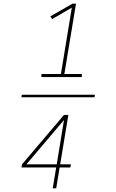

<svg xmlns="http://www.w3.org/2000/svg" viewBox="-20 -868 640 1056"><path d="M208 -444V-461H315L375 -826L267 -763L257 -778L379 -848H398L334 -461H430V-444ZM500 -333H98L100 -347H502ZM270 168 289 53H98L101 36L332 -236H356L311 36H370L367 53H308L289 168ZM125 36H292L332 -208Z"/></svg>

Font: Iosevka SS04 Th Ex Obl
Style: Regular
Weight: 100
Width: 7
Italic angle: -9°
Monospace: yes
Designer: Belleve Invis
Foundry: Belleve Invis
Version: Version 19.0.0; ttfautohint (v1.8.4)